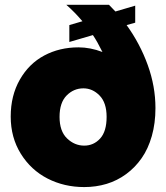

<svg xmlns="http://www.w3.org/2000/svg" viewBox="-20 -760 681 787"><path d="M301.8 -565.9Q349.6 -565.9 399.9 -546.9Q378.4 -590.3 360.8 -616.2L264.2 -587.9V-657.2L317.9 -672.9Q285.6 -710.9 252 -740.2H426.8Q445.3 -721.7 453.1 -712.9L534.2 -736.8V-667L499 -657.2Q554.2 -580.6 585.7 -493.2Q617.2 -405.8 617.2 -316.9Q617.2 -254.9 602.3 -202.4Q587.4 -149.9 560.5 -111.6Q533.7 -73.2 497.1 -46.4Q460.4 -19.5 417 -6.3Q373.5 6.8 325.2 6.8Q243.2 6.8 175 -28.1Q106.9 -63 65.4 -129.6Q23.9 -196.3 23.9 -282.2Q23.9 -368.2 61.3 -433.6Q98.6 -499 161.4 -532.5Q224.1 -565.9 301.8 -565.9ZM325.2 -163.1Q363.8 -163.1 390.4 -192.1Q417 -221.2 417 -280.8Q417 -338.9 388.2 -368.4Q359.4 -397.9 321.8 -397.9Q282.2 -397.9 253.2 -368.7Q224.1 -339.4 224.1 -280.8Q224.1 -222.2 254.9 -192.6Q285.6 -163.1 325.2 -163.1Z"/></svg>

Font: Poppins ExtraBold
Style: Regular
Weight: 800
Designer: Ninad Kale (Devanagari), Jonny Pinhorn (Latin)
Foundry: Indian Type Foundry
Version: Version 3.200;PS 1.000;hotconv 16.6.54;makeotf.lib2.5.65590